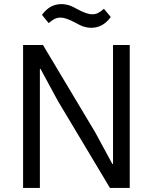

<svg xmlns="http://www.w3.org/2000/svg" viewBox="-20 -918 747 938"><path d="M262.2 -425.8 517.1 0H613.8V-698.2H532.2V-117.2H528.8L444.8 -272L189.9 -698.2H92.8V0H174.8V-581.1H178.2ZM425.8 -782.2Q483.4 -782.2 521 -835L487.8 -875Q471.2 -860.8 458.7 -854.5Q446.3 -848.1 430.2 -848.1Q404.8 -848.1 359.9 -872.1Q358.9 -872.6 353 -875.7Q347.2 -878.9 345.2 -879.9Q343.3 -880.9 337.6 -883.8Q332 -886.7 329.1 -887.7Q326.2 -888.7 320.8 -890.9Q315.4 -893.1 311.3 -893.8Q307.1 -894.5 301.8 -895.8Q296.4 -897 291 -897.5Q285.6 -897.9 279.8 -897.9Q222.7 -897.9 185.1 -845.2L217.8 -805.2Q234.4 -819.3 247.1 -825.7Q259.8 -832 275.9 -832Q301.3 -832 346.2 -808.1Q347.2 -807.6 354 -804Q360.8 -800.3 362.8 -799.3Q364.7 -798.3 371.1 -795.2Q377.4 -792 380.9 -790.8Q384.3 -789.6 390.6 -787.6Q397 -785.6 401.9 -784.7Q406.7 -783.7 413.1 -783Q419.4 -782.2 425.8 -782.2Z"/></svg>

Font: Plexus Sans
Style: Regular
Weight: 400
Version: Version 2.001;PS 002.001;hotconv 1.0.70;makeotf.lib2.5.58329